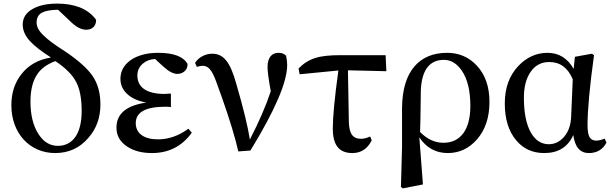

<svg xmlns="http://www.w3.org/2000/svg" viewBox="-20 -834 3402 1065"><path d="M286 15C361 15 422 -13 470 -69C515 -120 537 -182 537 -254C537 -317 523 -369 494 -412C466 -453 416 -498 344 -547C285 -584 245 -614 223 -636C196 -661 183 -685 183 -709C183 -735 193 -753 213 -764C232 -774 261 -779 302 -780L377 -709C406 -682 433 -669 459 -669C492 -669 514 -691 513 -724C492 -754 462 -777 423 -793C386 -807 345 -814 299 -814C244 -814 199 -805 164 -786C125 -765 106 -736 106 -697C106 -664 121 -631 152 -600C174 -577 211 -548 263 -515C193 -504 138 -473 99 -423C62 -376 43 -319 43 -250C43 -95 145 15 286 15ZM301 -25C257 -25 221 -47 193 -91C164 -136 149 -196 149 -270C149 -330 160 -378 181 -413C202 -450 238 -477 287 -495C343 -458 381 -420 402 -380C423 -341 433 -287 433 -218C433 -95 385 -25 301 -25Z M823 15C916 15 990 -23 1044 -98L1025 -120C972 -81 915 -61 856 -61C779 -61 733 -94 733 -151C733 -212 788 -242 898 -242C910 -242 920 -241 928 -240V-315C913 -314 901 -313 892 -313C793 -313 742 -350 742 -415C742 -442 752 -463 771 -480C789 -496 812 -505 840 -507L888 -463C917 -437 942 -424 964 -424C999 -424 1023 -451 1020 -480C996 -521 942 -541 857 -541C794 -541 743 -527 704 -500C667 -473 648 -439 648 -397C648 -366 659 -339 682 -316C707 -291 743 -274 791 -265C681 -249 626 -203 626 -126C626 -83 645 -48 684 -22C721 3 767 15 823 15Z M1369 1C1505 -221 1573 -379 1573 -473C1573 -488 1571 -505 1567 -524V-525C1556 -536 1542 -541 1525 -541C1486 -541 1464 -513 1464 -462C1464 -438 1470 -393 1482 -328C1456 -249 1417 -159 1366 -60C1355 -131 1330 -234 1291 -368C1274 -430 1255 -474 1234 -499C1214 -524 1189 -536 1158 -536C1139 -536 1121 -532 1104 -523C1086 -514 1072 -501 1062 -485L1072 -463C1084 -467 1095 -469 1104 -469C1123 -469 1138 -460 1151 -441C1163 -424 1176 -393 1191 -348C1195 -336 1201 -319 1210 -296C1255 -169 1285 -68 1302 6Z M1935 15C1983 15 2019 -9 2042 -56L2033 -77C2014 -68 1997 -64 1982 -64C1960 -64 1944 -71 1934 -84C1922 -99 1916 -123 1915 -158L1910 -444L2123 -439L2119 -528H1867C1807 -528 1761 -523 1728 -512C1693 -501 1663 -482 1636 -454L1642 -422L1857 -443C1836 -292 1826 -185 1826 -122C1826 -74 1835 -39 1854 -17C1871 4 1898 15 1935 15Z M2326 189 2306 -72C2345 -14 2397 15 2464 15C2527 15 2581 -10 2625 -60C2672 -113 2695 -183 2695 -269C2695 -354 2671 -421 2624 -471C2580 -518 2525 -541 2460 -541C2383 -541 2323 -516 2280 -467C2234 -414 2211 -337 2210 -234V-19L2204 203L2214 211ZM2310 -102C2311 -125 2313 -193 2314 -306C2314 -320 2314 -326 2314 -325C2317 -440 2359 -502 2442 -502C2481 -502 2514 -482 2541 -443C2573 -397 2589 -331 2589 -246C2589 -117 2536 -42 2440 -42C2392 -42 2349 -62 2310 -102Z M2999 15C3076 15 3130 -18 3160 -85C3169 -18 3198 15 3246 15C3291 15 3323 -4 3344 -43L3334 -65C3316 -58 3301 -54 3288 -54C3271 -54 3258 -60 3251 -72C3243 -85 3239 -107 3239 -139C3239 -225 3251 -355 3275 -528L3263 -536L3169 -519L3162 -452C3128 -511 3080 -541 3017 -541C2956 -541 2902 -517 2856 -469C2805 -415 2780 -346 2780 -261C2780 -174 2801 -105 2844 -55C2883 -8 2935 15 2999 15ZM3024 -34C2983 -34 2950 -55 2925 -98C2899 -144 2886 -208 2886 -291C2886 -351 2898 -399 2923 -435C2948 -472 2983 -490 3027 -490C3087 -490 3130 -458 3157 -394L3148 -185C3146 -140 3133 -104 3109 -75C3085 -48 3057 -34 3024 -34Z"/></svg>

Font: AllPunType SemiBold
Style: Regular
Weight: 600
Version: 1.0